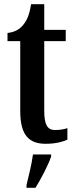

<svg xmlns="http://www.w3.org/2000/svg" viewBox="-20 -679 360 920"><path d="M199 10C249 10 285 -1 303 -10V-65C285 -59 266 -56 244 -56C205 -56 192 -84 192 -151V-482H295V-536H192V-659H129C121 -608 109 -582 93 -562C77 -541 53 -525 16 -521V-482H77V-146C77 -30 120 10 199 10ZM107 208V221H150C176 179 211 113 225 71V61H138C132 108 117 165 107 208Z"/></svg>

Font: Noto Serif Sinhala ExtraCondensed SemiBold
Style: Regular
Weight: 600
Width: 2
Designer: Jelle Bosma - Monotype Design Team
Foundry: Monotype Imaging Inc.
Version: Version 2.007